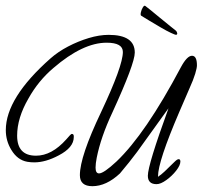

<svg xmlns="http://www.w3.org/2000/svg" viewBox="-20 -604 698 661"><path d="M298 37Q255 37 255 -1Q255 -65 328 -218Q403 -377 403 -425Q403 -457 347 -457Q265 -457 164 -370Q112 -326 78 -265Q39 -198 39 -137Q39 -68 104 -68Q158 -68 208 -124Q224 -143 227 -143Q234 -143 234 -135V-132Q234 -96 182 -69Q137 -45 98 -45Q92 -45 86 -45.5Q80 -46 74 -47Q40 -53 19 -88Q0 -119 0 -156Q0 -267 154 -403Q180 -426 214.5 -444Q249 -462 285.5 -473Q322 -484 354 -484Q444 -484 444 -423Q444 -385 367 -217Q327 -132 313 -61Q311 -51 310 -42.5Q309 -34 309 -27Q309 -7 321 -7Q337 -7 381 -48Q481 -143 603 -373Q624 -412 641 -412Q658 -412 658 -379Q658 -370 652 -350Q646 -330 632 -299L597 -218Q524 -48 524 3V5L526 3Q533 -1 546.5 -13.5Q560 -26 581 -47Q590 -56 595 -56Q601 -56 601 -48Q601 -35 586.5 -16.5Q572 2 552.5 16Q533 30 519 30Q489 30 489 1Q489 -36 560 -231L557 -227L452 -81Q426 -46 393 -7Q346 37 298 37ZM586 -484Q583 -484 568 -491Q553 -498 533.5 -509.5Q514 -521 495.5 -532Q477 -543 466 -550Q463 -552 465 -561.5Q467 -571 472 -579Q477 -587 481 -583Q483 -582 497.5 -570Q512 -558 531 -542.5Q550 -527 566 -514Q582 -501 586 -498Q589 -495 590 -490Q591 -485 586 -484Z"/></svg>

Font: Petemoss
Style: Regular
Weight: 400
Designer: Robert E. Leuschke
Foundry: Robert E. Leuschke
Version: Version 1.010; ttfautohint (v1.8.3)